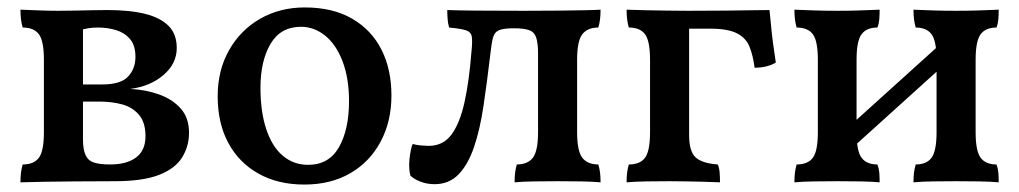

<svg xmlns="http://www.w3.org/2000/svg" viewBox="-20 -487 2739 516"><path d="M35 3Q35 -13 36.5 -24Q38 -35 41 -45Q71 -45 84.5 -63Q98 -81 98 -132V-326Q98 -377 84.5 -395Q71 -413 41 -413Q38 -423 36.5 -434.5Q35 -446 35 -461Q58 -460 86 -459Q114 -458 136 -458Q156 -458 180 -458.5Q204 -459 227.5 -459.5Q251 -460 268 -460Q330 -460 371 -449.5Q412 -439 433.5 -417Q455 -395 455 -358Q455 -316 419.5 -285.5Q384 -255 330 -248Q372 -246 408 -233Q444 -220 466 -195Q488 -170 488 -130Q488 -94 469.5 -64Q451 -34 407.5 -17Q364 0 288 0Q232 0 184.5 0.5Q137 1 99.5 1.5Q62 2 35 3ZM276 -45Q321 -45 346 -64Q371 -83 371 -121Q371 -158 353.5 -178.5Q336 -199 308 -206.5Q280 -214 248 -214H187V-260H254Q305 -260 324.5 -281.5Q344 -303 344 -334Q344 -365 329.5 -382Q315 -399 292 -406Q269 -413 244 -413Q228 -413 217 -411Q206 -409 190 -405L203 -434V-113Q203 -85 210 -70Q217 -55 233 -50Q249 -45 276 -45Z M798 9Q727 9 674.5 -20.5Q622 -50 593.5 -103Q565 -156 565 -228Q565 -298 595.5 -352Q626 -406 679 -436.5Q732 -467 799 -467Q874 -467 926 -437Q978 -407 1005 -354Q1032 -301 1032 -230Q1032 -161 1003 -106.5Q974 -52 921.5 -21.5Q869 9 798 9ZM808 -44Q864 -44 891 -91.5Q918 -139 918 -215Q918 -277 900.5 -322.5Q883 -368 853.5 -391.5Q824 -415 789 -415Q734 -415 707 -369Q680 -323 680 -251Q680 -187 695.5 -140Q711 -93 740 -68.5Q769 -44 808 -44Z M1148 8Q1127 8 1109.5 1Q1092 -6 1083 -15Q1078 -33 1080.5 -59Q1083 -85 1089 -100Q1100 -97 1112.5 -96Q1125 -95 1132 -95Q1171 -95 1193.5 -125.5Q1216 -156 1228.5 -213Q1241 -270 1247 -348Q1250 -375 1248 -388Q1246 -401 1232.5 -405.5Q1219 -410 1187 -413Q1184 -423 1183 -435.5Q1182 -448 1182 -460Q1209 -459 1258 -458.5Q1307 -458 1388 -458Q1447 -458 1486 -458.5Q1525 -459 1551 -459.5Q1577 -460 1594 -461Q1594 -446 1592.5 -434.5Q1591 -423 1588 -413Q1559 -413 1545 -395Q1531 -377 1531 -326V-132Q1531 -81 1545 -63Q1559 -45 1588 -45Q1591 -35 1592.5 -24Q1594 -13 1594 3Q1572 1 1541.5 0.5Q1511 0 1479 0Q1446 0 1415.5 0.5Q1385 1 1363 3Q1363 -13 1364.5 -24Q1366 -35 1369 -45Q1398 -45 1412 -63Q1426 -81 1426 -132V-343Q1426 -371 1421 -386Q1416 -401 1402 -406Q1388 -411 1361 -411Q1334 -411 1321.5 -406Q1309 -401 1305 -386Q1301 -371 1298 -343Q1289 -267 1279.5 -203Q1270 -139 1254 -92Q1238 -45 1212.5 -18.5Q1187 8 1148 8Z M1664 3Q1664 -13 1665.5 -24Q1667 -35 1670 -45Q1700 -45 1713.5 -63Q1727 -81 1727 -132V-326Q1727 -377 1713.5 -395Q1700 -413 1670 -413Q1667 -423 1665.5 -434.5Q1664 -446 1664 -461Q1686 -460 1714.5 -459.5Q1743 -459 1773.5 -458.5Q1804 -458 1832 -458V-124Q1832 -80 1849.5 -64Q1867 -48 1909 -45Q1913 -36 1914 -23.5Q1915 -11 1915 3Q1895 2 1872 1.5Q1849 1 1825.5 0.5Q1802 0 1780 0Q1747 0 1717 0.5Q1687 1 1664 3ZM2008 -305Q2004 -337 1994.5 -361Q1985 -385 1960.5 -397.5Q1936 -410 1888 -410H1808L1828 -458Q1889 -458 1931.5 -458.5Q1974 -459 2003 -459.5Q2032 -460 2048 -460Q2050 -444 2052 -420.5Q2054 -397 2057.5 -371Q2061 -345 2065 -319Q2056 -313 2041 -309Q2026 -305 2008 -305Z M2435 3Q2435 -13 2436.5 -24Q2438 -35 2441 -45Q2470 -45 2483.5 -63Q2497 -81 2497 -132V-326Q2497 -377 2483.5 -395Q2470 -413 2441 -413Q2438 -423 2436.5 -434.5Q2435 -446 2435 -461Q2457 -460 2486.5 -459Q2516 -458 2549 -458Q2582 -458 2612 -459Q2642 -460 2664 -461Q2664 -446 2663 -434.5Q2662 -423 2658 -413Q2629 -413 2615.5 -395Q2602 -377 2602 -326V-132Q2602 -81 2615.5 -63Q2629 -45 2658 -45Q2662 -35 2663 -24Q2664 -13 2664 3Q2642 1 2612 0.5Q2582 0 2549 0Q2516 0 2486.5 0.5Q2457 1 2435 3ZM2115 3Q2115 -13 2116.5 -24Q2118 -35 2121 -45Q2151 -45 2164.5 -63Q2178 -81 2178 -132V-326Q2178 -377 2164.5 -395Q2151 -413 2121 -413Q2118 -423 2116.5 -434.5Q2115 -446 2115 -461Q2138 -460 2168 -459Q2198 -458 2231 -458Q2263 -458 2292.5 -459Q2322 -460 2344 -461Q2344 -446 2343 -434.5Q2342 -423 2338 -413Q2309 -413 2295.5 -395Q2282 -377 2282 -326V-132Q2282 -81 2295.5 -63Q2309 -45 2338 -45Q2342 -35 2343 -24Q2344 -13 2344 3Q2322 1 2292.5 0.5Q2263 0 2231 0Q2198 0 2168 0.5Q2138 1 2115 3ZM2261 -81V-146L2520 -380V-315Z"/></svg>

Font: Vollkorn Medium
Style: Regular
Weight: 500
Designer: Friedrich Althausen
Foundry: Friedrich Althausen
Version: Version 5.000